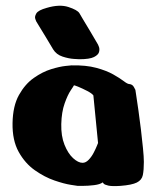

<svg xmlns="http://www.w3.org/2000/svg" viewBox="-20 -637 536 658"><path d="M252 -434Q252 -434 234 -435Q216 -436 194.5 -443Q173 -450 162 -468Q151 -487 137.5 -509Q124 -531 114 -547.5Q104 -564 104 -564Q104 -564 101 -572Q98 -580 104.5 -591Q111 -602 140 -610Q184 -623 214.5 -613Q245 -603 252 -592Q255 -586 265.5 -569Q276 -552 287.5 -532.5Q299 -513 307.5 -498.5Q316 -484 316 -484Q316 -484 319 -476.5Q322 -469 319.5 -459Q317 -449 302 -441.5Q287 -434 252 -434ZM225 -413Q275 -414 310 -404.5Q345 -395 368 -382Q391 -369 404 -359Q417 -349 423 -349Q434 -348 439 -338.5Q444 -329 444 -329Q444 -329 447 -309Q450 -289 454.5 -258Q459 -227 463 -193Q467 -159 470 -129Q473 -99 473 -82Q473 -54 469.5 -37Q466 -20 449 -11.5Q432 -3 393 0Q364 2 351 -1Q338 -4 335 -8Q332 -12 332 -12Q323 -5 302.5 -2.5Q282 0 264 0Q246 0 246 0Q246 0 223 -3.5Q200 -7 166.5 -18.5Q133 -30 99.5 -53.5Q66 -77 44 -116.5Q22 -156 23 -215Q24 -274 45 -311.5Q66 -349 96 -370Q126 -391 155.5 -400Q185 -409 205 -411Q225 -413 225 -413ZM300 -310Q295 -317 278.5 -325.5Q262 -334 247.5 -340Q233 -346 233 -344Q233 -343 222.5 -327.5Q212 -312 201.5 -282.5Q191 -253 190 -212Q189 -171 201 -141Q213 -111 230.5 -95Q248 -79 263 -79Q274 -79 284 -89.5Q294 -100 301 -113.5Q308 -127 312 -137Q316 -147 316 -147Z"/></svg>

Font: Nerko One
Style: Regular
Weight: 400
Designer: Nermin Kahrimanovic
Foundry: Nermin Kahrimanovic
Version: Version 1.101